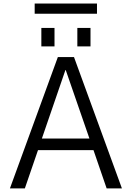

<svg xmlns="http://www.w3.org/2000/svg" viewBox="-20 -1048 732 1068"><path d="M35.2 0 301.8 -730.5H391.6L658.2 0H573.2L500 -212.9H191.4L118.2 0ZM172.9 -971.7V-1028.3H519.5V-971.7ZM210 -790V-892.6H283.2V-790ZM212.9 -277.3H477.5L345.7 -658.2H343.8ZM410.2 -790V-892.6H483.4V-790Z"/></svg>

Font: GenEi M Gothic v2 Regular
Style: Regular
Weight: 400
Version: Version 2.0